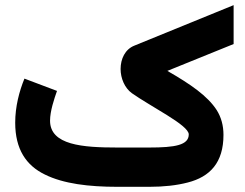

<svg xmlns="http://www.w3.org/2000/svg" viewBox="-20 -720 945 740"><path d="M555.7 0C611.3 0 660.6 -5.4 703.6 -16.6C789.6 -38.6 841.3 -93.3 841.3 -200.2C841.3 -236.3 832.5 -268.1 815.4 -295.4C780.3 -350.1 714.4 -395.5 625 -446.8L880.4 -550.3V-700.2L498.5 -544.4C461.9 -530.3 444.8 -492.7 444.8 -454.1C444.8 -418.5 460.4 -380.9 488.3 -360.8C522 -336.9 575.7 -306.2 623.5 -276.4C671.4 -246.6 707.5 -219.7 707.5 -202.1C707.5 -160.6 654.8 -151.4 555.2 -151.4H432.1C298.8 -151.4 172.9 -160.6 172.9 -254.9C172.9 -292 189 -339.4 199.7 -369.6L74.2 -417C54.2 -368.2 38.6 -309.1 38.6 -247.1C38.6 -145 80.6 -82.5 152.8 -47.4C224.6 -11.7 322.3 0 432.1 0Z"/></svg>

Font: Vazirmatn Black
Style: Regular
Weight: 900
Designer: Saber Rastikerdar
Foundry: Saber Rastikerdar
Version: Version 33.003